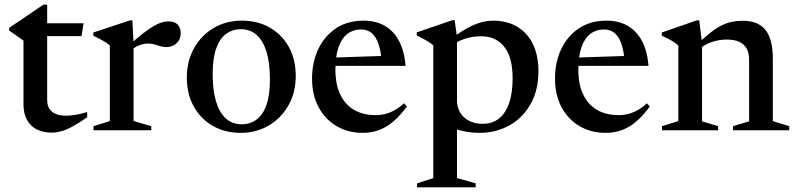

<svg xmlns="http://www.w3.org/2000/svg" viewBox="-20 -555 3393 818"><path d="M181 -128.5Q181 -96 201.8 -79Q222.5 -62 260.5 -62Q280 -62 302 -65.8Q324 -69.5 351.5 -77.5V-55.5Q315 -30 288.5 -15.8Q262 -1.5 241 4.2Q220 10 200 10Q165 10 138 -3Q111 -16 95.5 -43.2Q80 -70.5 80 -112.5V-382L19 -425V-436Q28.5 -443 41.2 -451.5Q54 -460 68.8 -469.8Q83.5 -479.5 99.2 -490.5Q115 -501.5 131.8 -512.8Q148.5 -524 165 -535H181V-441ZM142 -401V-456H336L327.5 -401Z M698 -464Q724.5 -464 737.2 -450Q750 -436 750 -414Q750 -387 732.5 -370.8Q715 -354.5 689 -354.5Q675 -354.5 663 -358.2Q651 -362 638.5 -365.8Q626 -369.5 610.5 -369.5Q598 -369.5 585 -366Q572 -362.5 559.8 -355.8Q547.5 -349 536.5 -339.5L529 -360.5Q561 -390.5 586.2 -410.2Q611.5 -430 631.5 -442Q651.5 -454 667.8 -459Q684 -464 698 -464ZM549 -372V-39.5L624.5 -17.5V0H378.5V-17.5L448 -39V-360.5Q441 -368 431.2 -374.2Q421.5 -380.5 408.2 -387.5Q395 -394.5 377.5 -403V-416.5L534.5 -468.5H544Z M1009 -25.5Q1046 -25.5 1073.2 -45.8Q1100.5 -66 1115.2 -108.2Q1130 -150.5 1130 -216.5Q1130 -286.5 1115.5 -334Q1101 -381.5 1073.5 -406Q1046 -430.5 1007 -430.5Q970 -430.5 942.8 -410.2Q915.5 -390 900.8 -347.8Q886 -305.5 886 -239.5Q886 -170 900.5 -122.2Q915 -74.5 942.8 -50Q970.5 -25.5 1009 -25.5ZM1005.5 11Q938 11 886.2 -19Q834.5 -49 805.2 -102Q776 -155 776 -224.5Q776 -295 806.8 -349.8Q837.5 -404.5 890.5 -435.8Q943.5 -467 1010.5 -467Q1078.5 -467 1130.2 -437Q1182 -407 1211 -354.2Q1240 -301.5 1240 -231.5Q1240 -161 1209 -106.2Q1178 -51.5 1125 -20.2Q1072 11 1005.5 11Z M1529 -467Q1582 -467 1620.2 -444.5Q1658.5 -422 1680.8 -379Q1703 -336 1708 -274.5H1391L1391.5 -309.5L1652 -318L1606 -295.5Q1602.5 -339.5 1592 -369.2Q1581.5 -399 1563.5 -414.2Q1545.5 -429.5 1518 -429.5Q1485 -429.5 1460.5 -411Q1436 -392.5 1422.5 -354.5Q1409 -316.5 1409 -258.5Q1409 -195 1430 -151.8Q1451 -108.5 1489.2 -86.5Q1527.5 -64.5 1580 -64.5Q1602.5 -64.5 1623.2 -70Q1644 -75.5 1663.5 -86.8Q1683 -98 1701 -115L1713.5 -101.5Q1685.5 -63 1656.5 -38Q1627.5 -13 1595.2 -1Q1563 11 1525 11Q1462.5 11 1413.5 -18Q1364.5 -47 1337 -99Q1309.5 -151 1309.5 -220.5Q1309.5 -288 1335.2 -344Q1361 -400 1410.2 -433.5Q1459.5 -467 1529 -467Z M2164 -221Q2164 -310.5 2128.5 -355.5Q2093 -400.5 2030 -400.5Q2005 -400.5 1981.8 -395.5Q1958.5 -390.5 1937.5 -380.8Q1916.5 -371 1897.5 -354.5L1893 -383Q1922.5 -406 1948.2 -422Q1974 -438 1996.8 -448Q2019.5 -458 2040 -462.5Q2060.5 -467 2079.5 -467Q2142 -467 2185.5 -440Q2229 -413 2251.5 -364.8Q2274 -316.5 2274 -252.5Q2274 -170 2240.2 -111Q2206.5 -52 2149.8 -20.5Q2093 11 2023 11Q1997 11 1971.2 7Q1945.5 3 1919.5 -5.5Q1893.5 -14 1866 -28H1927V203.5L2006.5 226V243H1756.5V226L1826 204V-361.5Q1819.5 -368 1809.8 -374.2Q1800 -380.5 1786.8 -387.8Q1773.5 -395 1755.5 -404V-417L1907.5 -469H1917L1927 -398V-125.5Q1927 -97.5 1940.8 -75Q1954.5 -52.5 1979 -40Q2003.5 -27.5 2036.5 -27.5Q2077 -27.5 2105.2 -49.5Q2133.5 -71.5 2148.8 -114.8Q2164 -158 2164 -221Z M2564 -467Q2617 -467 2655.2 -444.5Q2693.5 -422 2715.8 -379Q2738 -336 2743 -274.5H2426L2426.5 -309.5L2687 -318L2641 -295.5Q2637.5 -339.5 2627 -369.2Q2616.5 -399 2598.5 -414.2Q2580.5 -429.5 2553 -429.5Q2520 -429.5 2495.5 -411Q2471 -392.5 2457.5 -354.5Q2444 -316.5 2444 -258.5Q2444 -195 2465 -151.8Q2486 -108.5 2524.2 -86.5Q2562.5 -64.5 2615 -64.5Q2637.5 -64.5 2658.2 -70Q2679 -75.5 2698.5 -86.8Q2718 -98 2736 -115L2748.5 -101.5Q2720.5 -63 2691.5 -38Q2662.5 -13 2630.2 -1Q2598 11 2560 11Q2497.5 11 2448.5 -18Q2399.5 -47 2372 -99Q2344.5 -151 2344.5 -220.5Q2344.5 -288 2370.2 -344Q2396 -400 2445.2 -433.5Q2494.5 -467 2564 -467Z M2971 -370.5V-38L3039.5 -17.5V0H2800.5V-17.5L2870 -39V-360.5Q2861 -370 2845.5 -379.5Q2830 -389 2799.5 -403V-416.5L2949 -468.5H2959ZM3103 -17.5 3171.5 -38V-301.5Q3171.5 -329 3161 -348Q3150.5 -367 3129.5 -376.8Q3108.5 -386.5 3077 -386.5Q3041 -386.5 3009.5 -374.8Q2978 -363 2961 -347L2946 -362Q2978 -393 3003.8 -413.5Q3029.5 -434 3052 -445.5Q3074.5 -457 3097 -461.8Q3119.5 -466.5 3144.5 -466.5Q3210 -466.5 3241.2 -427.5Q3272.5 -388.5 3272.5 -305V-39L3342.5 -17.5V0H3103Z"/></svg>

Font: Newsreader 36pt Medium
Style: Regular
Weight: 500
Designer: Hugues Gentile
Foundry: Production Type
Version: Version 1.003